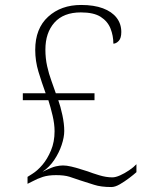

<svg xmlns="http://www.w3.org/2000/svg" viewBox="-20 -743 599 774"><path d="M429 11Q387 11 359.5 2Q332 -7 303 -16Q281 -24 260 -30.5Q239 -37 206 -37Q175 -37 153 -30Q131 -23 109 -11L91 -2V-30L110 -42Q131 -55 151 -78.5Q171 -102 185.5 -136.5Q200 -171 200 -214Q200 -243 192 -277Q184 -311 175 -339H72V-367H164Q148 -411 135 -454Q122 -497 122 -542Q122 -628 174 -675.5Q226 -723 307 -723Q359 -723 395 -709.5Q431 -696 450 -671.5Q469 -647 469 -614Q469 -589 458.5 -578Q448 -567 437 -567Q437 -599 425.5 -628Q414 -657 386 -675Q358 -693 306 -693Q236 -693 199.5 -652Q163 -611 163 -543Q163 -508 170 -476.5Q177 -445 187 -418Q197 -391 205 -367H361V-339H215Q224 -314 231.5 -279Q239 -244 239 -215Q239 -190 228.5 -158.5Q218 -127 198.5 -98Q179 -69 152 -51L155 -52Q189 -69 205.5 -72.5Q222 -76 234 -76Q248 -76 267.5 -71.5Q287 -67 305 -61Q323 -55 334 -52Q352 -45 380 -36.5Q408 -28 433 -28Q446 -28 464 -36Q482 -44 500.5 -56.5Q519 -69 530 -81V-49Q519 -39 500.5 -25Q482 -11 463 0Q444 11 429 11Z"/></svg>

Font: Noto Serif Hebrew ExtraLight
Style: Regular
Weight: 250
Version: Version 2.003